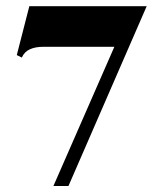

<svg xmlns="http://www.w3.org/2000/svg" viewBox="-20 -618 509 638"><path d="M207.5 0H157.5L360 -462.5H123.3Q97.5 -462.5 79.2 -454.2Q60.8 -445.8 52.5 -426.7L35.8 -435L77.5 -597.5H467.5Z"/></svg>

Font: Manufacturing Consent
Style: Regular
Weight: 400
Version: Version 3.000; ttfautohint (v1.8.4.7-5d5b)